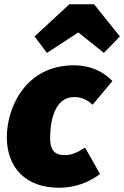

<svg xmlns="http://www.w3.org/2000/svg" viewBox="-20 -860 582 900"><path d="M200 -612 347 -708 467 -612 542 -689 421 -840H305L142 -689ZM327 -554C99 -554 12 -355 12 -217C12 -74 101 20 256 20C334 20 395 -5 449 -44L379 -168C342 -145 317 -133 284 -133C244 -133 215 -148 215 -212C215 -291 235 -405 328 -405C358 -405 386 -395 414 -369L507 -480C462 -527 400 -554 327 -554Z"/></svg>

Font: Fira Sans Heavy
Style: Italic
Weight: 900
Italic angle: -8°
Designer: bBox Type GmbH & Carrois Corporate GbR & Edenspiekermann AG
Foundry: bBox Type GmbH & Carrois Corporate GbR & Edenspiekermann AG
Version: Version 4.301;PS 004.301;hotconv 1.0.88;makeotf.lib2.5.64775